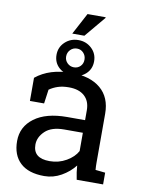

<svg xmlns="http://www.w3.org/2000/svg" viewBox="-94 -916 740 990"><g transform="rotate(10 276.5 -420.5)"><path d="M207 10.3Q124.5 10.3 81.5 -30Q38.6 -70.3 38.6 -143.6Q38.6 -218.8 100.1 -264.4Q161.6 -310.1 271 -310.1H365.2V-361.8Q365.2 -409.7 336.2 -436Q307.1 -462.4 254.4 -462.4Q221.2 -462.4 196.8 -454.3Q172.4 -446.3 152.3 -432.1L142.1 -358.4H67.9V-479.5Q139.6 -538.1 255.9 -538.1Q352.1 -538.1 406.7 -492.2Q461.4 -446.3 461.4 -360.8V-106.4Q461.4 -96.2 461.7 -86.4Q461.9 -76.7 462.9 -66.9L514.2 -61.5V0H376Q367.7 -40 365.7 -72.8Q337.9 -37.1 296.1 -13.4Q254.4 10.3 207 10.3ZM221.2 -70.3Q269 -70.3 308.6 -93.3Q348.1 -116.2 365.2 -148.4V-244.1H267.6Q201.2 -244.1 168 -212.4Q134.8 -180.7 134.8 -141.6Q134.8 -70.3 221.2 -70.3ZM222.7 -738.3 282.7 -851.1H377L377.9 -848.1L286.1 -738.3ZM260.7 -524.4Q219.2 -524.4 190.4 -550Q161.6 -575.7 161.6 -616.7Q161.6 -656.7 190.4 -683.8Q219.2 -710.9 260.7 -710.9Q301.3 -710.9 329.8 -684.1Q358.4 -657.2 358.4 -616.7Q358.4 -575.7 329.8 -550Q301.3 -524.4 260.7 -524.4ZM260.7 -568.4Q280.8 -568.4 294.4 -582Q308.1 -595.7 308.1 -616.7Q308.1 -637.7 294.4 -652.1Q280.8 -666.5 260.7 -666.5Q240.2 -666.5 226.1 -652.1Q211.9 -637.7 211.9 -616.7Q211.9 -596.7 226.3 -582.5Q240.7 -568.4 260.7 -568.4Z"/></g></svg>

Font: Roboto Slab
Style: Regular
Weight: 400
Designer: Google
Version: Version 2.000; ttfautohint (v1.8.1.43-b0c9)